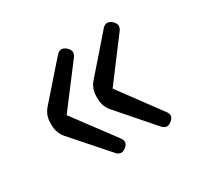

<svg xmlns="http://www.w3.org/2000/svg" viewBox="-95 -601 669 640"><g transform="rotate(-30 239.5 -281.5)"><path d="M187 -92 69 -226Q50 -248 50 -277V-287Q50 -316 69 -338L126 -403L186 -471Q203 -490 222.5 -473Q242 -456 227 -436L110 -282L227 -125Q243 -105 222 -89Q203 -74 187 -92ZM363 -92 246 -226Q227 -248 227 -277V-287Q227 -316 246 -338L303 -403L362 -471Q379 -490 398.5 -473Q418 -456 403 -436L287 -282L403 -125Q419 -105 398 -89Q379 -74 363 -92Z"/></g></svg>

Font: GenSenRounded TW R
Style: Regular
Weight: 400
Version: Version 1.501;PS 1;hotconv 16.6.51;makeotf.lib2.5.65220